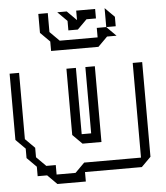

<svg xmlns="http://www.w3.org/2000/svg" viewBox="-56 -814 785 909"><g transform="rotate(-5 337.0 -360.0)"><path d="M270 -180V-495H315V-180H360V-495H405V-135H315ZM90 0V-45L45 -90V-135L0 -180V-495H45V-180L90 -135V-90L135 -45H180V0H270L315 -45H585V-495H630V-45L585 0H315V45H180L135 0ZM475 -675V-765L520 -720V-675ZM295 -675V-720L250 -765H295L340 -720V-765H430V-720H385L340 -675ZM205 -585V-630L160 -675V-765H205V-675L250 -630H430V-675H475L520 -630H475L430 -585Z"/></g></svg>

Font: Rubik Iso
Style: Regular
Weight: 400
Designer: Hubert and Fischer, NaN
Foundry: Hubert and Fischer, NaN
Version: Version 2.200